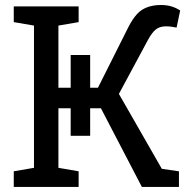

<svg xmlns="http://www.w3.org/2000/svg" viewBox="-20 -736 758 756"><path d="M34.2 0V-61.5L113.8 -75.2V-635.3L34.2 -648.9V-710.9H289.6V-648.9L210 -635.3V-390.6H258.3V-519.5H335V-390.6H365.7L481.9 -622.1Q509.8 -679.2 540 -697.8Q570.3 -716.3 613.8 -716.3Q637.2 -716.3 655.3 -710.7Q673.3 -705.1 689.5 -694.8L675.3 -627.4Q665 -629.4 654.5 -630.9Q644 -632.3 633.3 -632.3Q609.4 -632.3 594 -620.4Q578.6 -608.4 562.5 -578.6L448.2 -366.2L617.2 -71.3L684.6 -61.5V0H538.6L377.4 -309.6H335V-201.2H258.3V-309.6H210V-75.2L289.6 -61.5V0Z"/></svg>

Font: Roboto Slab
Style: Regular
Weight: 400
Designer: Google
Version: Version 2.000; ttfautohint (v1.8.1.43-b0c9)